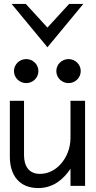

<svg xmlns="http://www.w3.org/2000/svg" viewBox="-20 -944 489 975"><path d="M266 -583C266 -549 294 -522 328 -522C362 -522 390 -549 390 -583C390 -617 362 -644 328 -644C294 -644 266 -617 266 -583ZM51 -583C51 -549 79 -522 113 -522C147 -522 175 -549 175 -583C175 -617 147 -644 113 -644C79 -644 51 -617 51 -583ZM30 -432V-148C30 -53 79 11 174 11C252 11 303 -35 338 -87V0H412V-432H338V-245C338 -189 317 -144 290 -113C266 -85 230 -61 182 -61C127 -61 102 -101 102 -156V-432ZM39 -924 221 -704 403 -924H331L221 -804L111 -924Z"/></svg>

Font: Charger
Style: Regular
Weight: 400
Designer: Jasper
Foundry: Cannot Into Space Fonts
Version: Version 0.98